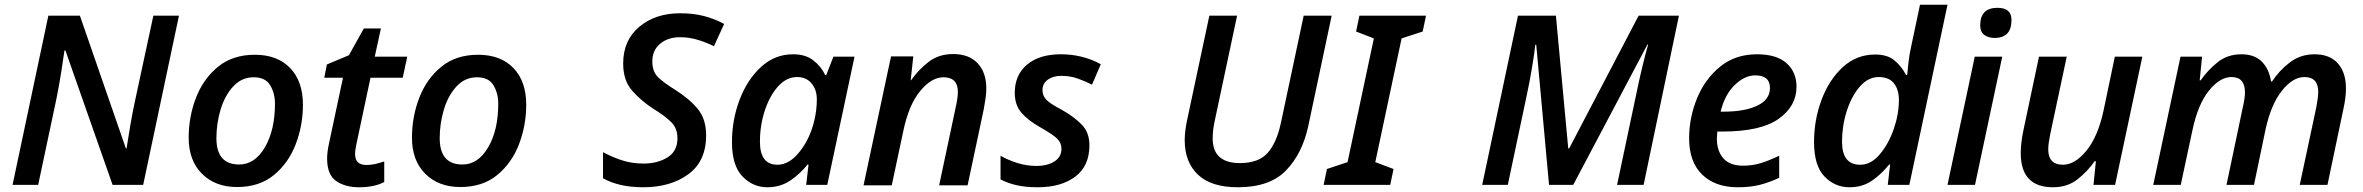

<svg xmlns="http://www.w3.org/2000/svg" viewBox="-20 -780 9970 810"><path d="M33 0H141L218 -363Q229 -416 239 -480.5Q249 -545 252 -567H256L455 0H584L735 -714H627L548 -347Q538 -300 528.5 -244Q519 -188 514 -154H511L317 -714H184Z M980 9Q1074 9 1135.5 -41.5Q1197 -92 1227.5 -171.5Q1258 -251 1258 -338Q1258 -437 1204 -493Q1150 -549 1055 -549Q962 -549 900 -498.5Q838 -448 807 -368Q776 -288 776 -199Q776 -103 832 -47Q888 9 980 9ZM989 -86Q893 -86 893 -197Q893 -260 911 -319Q929 -378 964.5 -416Q1000 -454 1050 -454Q1100 -454 1120 -420Q1140 -386 1140 -343Q1140 -231 1097.5 -158.5Q1055 -86 989 -86Z M1495 10Q1559 10 1601 -12V-99Q1580 -92 1562.5 -88Q1545 -84 1526 -84Q1478 -84 1478 -130Q1478 -140 1480 -152Q1482 -164 1484 -174L1543 -452H1679L1698 -541H1561L1587 -660H1515L1452 -547L1359 -508L1348 -452H1427L1368 -175Q1360 -138 1360 -111Q1360 -43 1398 -16.5Q1436 10 1495 10Z M1922 9Q2016 9 2077.5 -41.5Q2139 -92 2169.5 -171.5Q2200 -251 2200 -338Q2200 -437 2146 -493Q2092 -549 1997 -549Q1904 -549 1842 -498.5Q1780 -448 1749 -368Q1718 -288 1718 -199Q1718 -103 1774 -47Q1830 9 1922 9ZM1931 -86Q1835 -86 1835 -197Q1835 -260 1853 -319Q1871 -378 1906.5 -416Q1942 -454 1992 -454Q2042 -454 2062 -420Q2082 -386 2082 -343Q2082 -231 2039.5 -158.5Q1997 -86 1931 -86Z M2694 10Q2809 10 2884 -45Q2959 -100 2959 -209Q2959 -277 2924 -320Q2889 -363 2827 -402Q2780 -431 2756 -454.5Q2732 -478 2732 -521Q2732 -568 2765 -595.5Q2798 -623 2849 -623Q2887 -623 2923.5 -612Q2960 -601 2992 -585L3035 -679Q2994 -701 2949.5 -712.5Q2905 -724 2849 -724Q2745 -724 2677 -667Q2609 -610 2609 -512Q2609 -441 2646.5 -398Q2684 -355 2735 -322Q2787 -290 2812.5 -264Q2838 -238 2838 -197Q2838 -142 2796 -116Q2754 -90 2695 -90Q2645 -90 2603 -104Q2561 -118 2524 -138V-28Q2591 10 2694 10Z M3217 10Q3272 10 3313.5 -18Q3355 -46 3387 -86H3391L3381 0H3470L3585 -541H3496L3466 -464H3461Q3444 -500 3411 -525.5Q3378 -551 3326 -551Q3249 -551 3191 -498Q3133 -445 3100.5 -360Q3068 -275 3068 -180Q3068 -82 3112 -36Q3156 10 3217 10ZM3260 -85Q3186 -85 3186 -182Q3186 -251 3206.5 -313.5Q3227 -376 3262.5 -415.5Q3298 -455 3343 -455Q3381 -455 3403.5 -428.5Q3426 -402 3426 -361Q3426 -315 3415 -270Q3397 -195 3353.5 -140Q3310 -85 3260 -85Z M3623 2H3742L3791 -228Q3814 -338 3862 -396Q3910 -454 3960 -454Q4021 -454 4021 -392Q4021 -368 4012 -328L3942 2H4062L4130 -318Q4134 -340 4137.5 -363Q4141 -386 4141 -407Q4141 -474 4104.5 -513Q4068 -552 4001 -552Q3940 -552 3897 -518.5Q3854 -485 3824 -442H3822L3833 -542H3739Z M4358 10Q4457 10 4516.5 -35Q4576 -80 4576 -167Q4576 -222 4542.5 -255.5Q4509 -289 4459 -317Q4411 -342 4394.5 -359Q4378 -376 4378 -399Q4378 -428 4400.5 -444Q4423 -460 4457 -460Q4495 -460 4527 -448.5Q4559 -437 4587 -423L4624 -509Q4548 -551 4455 -551Q4365 -551 4313 -507.5Q4261 -464 4261 -388Q4261 -337 4289.5 -304Q4318 -271 4372 -241Q4423 -212 4440.5 -194.5Q4458 -177 4458 -152Q4458 -118 4428.5 -99Q4399 -80 4352 -80Q4311 -80 4271.5 -92.5Q4232 -105 4201 -123V-23Q4232 -7 4269.5 1.5Q4307 10 4358 10Z M5202 10Q5337 10 5405.5 -61Q5474 -132 5499 -247L5598 -714H5480L5383 -258Q5365 -176 5327 -134Q5289 -92 5211 -92Q5096 -92 5096 -196Q5096 -232 5105 -272L5199 -714H5082L4988 -273Q4983 -250 4980.5 -228Q4978 -206 4978 -189Q4978 -96 5034 -43Q5090 10 5202 10Z M5564 0 5578 -67 5665 -96 5776 -618 5701 -647 5715 -714H5996L5982 -647L5893 -618L5782 -96L5859 -67L5845 0Z M6233 0H6341L6422 -383Q6434 -439 6444 -499.5Q6454 -560 6457 -591H6461L6515 0H6617L6930 -592H6933Q6922 -554 6908.5 -498Q6895 -442 6883 -383L6802 0H6914L7063 -714H6893L6600 -154H6596L6544 -714H6384Z M7311 10Q7365 10 7405.5 -0.5Q7446 -11 7486 -30V-123Q7442 -102 7407.5 -91.5Q7373 -81 7333 -81Q7278 -81 7250.5 -112Q7223 -143 7223 -196Q7223 -205 7225 -225H7245Q7408 -225 7483.5 -278.5Q7559 -332 7559 -414Q7559 -476 7517 -513.5Q7475 -551 7392 -551Q7301 -551 7237 -499Q7173 -447 7139.5 -365.5Q7106 -284 7106 -196Q7106 -97 7161 -43.5Q7216 10 7311 10ZM7239 -309Q7256 -380 7298 -421Q7340 -462 7385 -462Q7447 -462 7447 -409Q7447 -360 7394 -334.5Q7341 -309 7253 -309Z M7782 10Q7837 10 7877 -17.5Q7917 -45 7950 -86H7954L7944 0H8035L8196 -760H8080L8043 -585Q8035 -551 8031.5 -517.5Q8028 -484 8026 -464H8021Q8003 -499 7973 -524.5Q7943 -550 7891 -550Q7812 -550 7754 -496.5Q7696 -443 7664.5 -358.5Q7633 -274 7633 -181Q7633 -81 7677 -35.5Q7721 10 7782 10ZM7828 -85Q7751 -85 7751 -182Q7751 -249 7771 -311.5Q7791 -374 7826 -414.5Q7861 -455 7906 -455Q7949 -455 7970 -428.5Q7991 -402 7991 -358Q7991 -298 7969 -235Q7947 -172 7910 -128.5Q7873 -85 7828 -85Z M8395 -620Q8466 -620 8466 -696Q8466 -747 8407 -747Q8334 -747 8334 -673Q8334 -645 8351.5 -632.5Q8369 -620 8395 -620ZM8196 0H8312L8427 -541H8311Z M8641 10Q8702 10 8744.5 -23.5Q8787 -57 8817 -100H8822L8812 0H8903L9018 -541H8902L8854 -312Q8830 -202 8781.5 -143.5Q8733 -85 8683 -85Q8621 -85 8621 -150Q8621 -172 8629 -212L8699 -541H8582L8516 -229Q8505 -176 8505 -134Q8505 10 8641 10Z M9064 0H9180L9229 -229Q9252 -339 9298.5 -397Q9345 -455 9394 -455Q9451 -455 9451 -390Q9451 -367 9442 -328L9373 0H9489L9538 -235Q9561 -340 9607 -397.5Q9653 -455 9702 -455Q9760 -455 9760 -392Q9760 -370 9752 -328L9682 0H9799L9866 -319Q9877 -368 9877 -407Q9877 -474 9843 -512.5Q9809 -551 9744 -551Q9685 -551 9640 -516.5Q9595 -482 9565 -436H9561Q9553 -489 9522 -520Q9491 -551 9436 -551Q9377 -551 9335 -517Q9293 -483 9264 -441H9260L9270 -541H9179Z"/></svg>

Font: Noto Sans UI Medium
Style: Italic
Weight: 500
Italic angle: -12°
Designer: Monotype Design Team
Foundry: Monotype Imaging Inc.
Version: Version 1.901